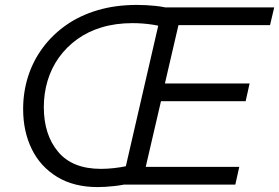

<svg xmlns="http://www.w3.org/2000/svg" viewBox="-20 -750 1134 780"><path d="M377 10Q280 10 212 -31.5Q144 -73 109 -144.5Q74 -216 74 -307Q74 -376 94 -439Q114 -502 153 -555Q192 -608 248 -647.5Q304 -687 376.5 -708.5Q449 -730 536 -730Q574 -730 612 -726Q650 -722 672 -714L654 -634Q639 -644 599 -650Q559 -656 518 -656Q450 -656 393.5 -639Q337 -622 293.5 -590.5Q250 -559 219.5 -516.5Q189 -474 173.5 -422.5Q158 -371 158 -315Q158 -203 216 -133.5Q274 -64 390 -64Q415 -64 442.5 -67Q470 -70 493 -75Q516 -80 528 -86L509 -6Q480 2 443 6Q406 10 377 10ZM474 0 640 -720H1094L1077 -648H705L650 -411H994L978 -339H634L572 -72H952L936 0Z"/></svg>

Font: Instrument Sans
Style: Italic
Weight: 400
Italic angle: -13°
Designer: Rodrigo Fuenzalida
Foundry: fragTYPE
Version: Version 1.000;gftools[0.9.28]